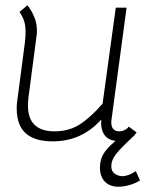

<svg xmlns="http://www.w3.org/2000/svg" viewBox="-20 -529 602 728"><path d="M511 155Q494 166 471.5 172.5Q449 179 429 179Q396 179 377.5 159.5Q359 140 359 107Q359 77 372 55Q385 33 418 5Q389 2 375 -19Q361 -40 364 -76Q290 7 180 7Q107 7 73 -28Q39 -63 44 -136L74 -365Q77 -389 77 -407Q77 -432 71.5 -449Q66 -466 54 -484L84 -509Q100 -489 110 -464.5Q120 -440 120 -414Q120 -402 119 -396L88 -160Q86 -138 86 -129Q86 -31 187 -31Q241 -31 282 -57Q323 -83 369 -136L419 -500H460L403 -77Q402 -73 402 -65Q402 -31 433 -31Q443 -31 453.5 -36.5Q464 -42 468 -49L498 -27L489 -15Q438 32 420 55Q402 78 402 101Q402 121 415.5 130Q429 139 444 139Q466 139 495 120Z"/></svg>

Font: Bellota Light
Style: Italic
Weight: 300
Italic angle: -7.5°
Designer: Kemie Guaida
Foundry: Kemie Guaida
Version: Version 4.001